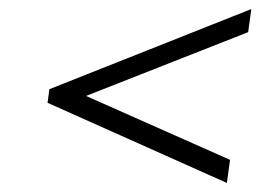

<svg xmlns="http://www.w3.org/2000/svg" viewBox="-20 -562 613 424"><path d="M535 -542 528 -491 157 -345 159 -355 488 -209 481 -158 85 -335 89 -365Z"/></svg>

Font: Pathway Extreme 28pt ExtraLight
Style: Italic
Weight: 250
Italic angle: -8°
Designer: Eduardo Rodriguez Tunni
Foundry: Eduardo Rodriguez Tunni
Version: Version 1.001;gftools[0.9.26]